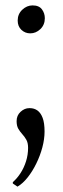

<svg xmlns="http://www.w3.org/2000/svg" viewBox="-20 -493 233 711"><path d="M92 -369.5Q73 -369.5 59.2 -382.5Q45.5 -395.5 45.5 -417Q45.5 -441 62.5 -457Q79.5 -473 100.5 -473Q124.5 -473 135.2 -458.5Q146 -444 146 -425.5Q146 -401 129.5 -385.2Q113 -369.5 92 -369.5ZM44.5 198 27.5 186.5V181.5Q43.5 167.5 56.2 147.8Q69 128 76.5 104Q84 80 84 54.5Q84 36 77.5 24.5Q71 13 62.5 3.8Q54 -5.5 47.8 -16.2Q41.5 -27 41.5 -44.5Q41.5 -65.5 56.2 -79Q71 -92.5 88 -92.5H91Q106.5 -92.5 118.8 -83.8Q131 -75 138 -56.2Q145 -37.5 145 -6Q145 22 136.8 53Q128.5 84 114.2 113Q100 142 82 164.5Q64 187 45 198Z"/></svg>

Font: Merriweather 120pt Light
Style: Regular
Weight: 300
Version: Version 2.100